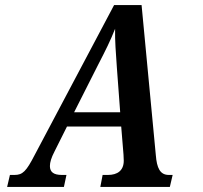

<svg xmlns="http://www.w3.org/2000/svg" viewBox="-20 -734 799 754"><path d="M8 0H231L241 -47H223C191 -47 176 -58 176 -82C176 -96 181 -114 194 -139L243 -237H456L465 -127C465 -120 466 -110 466 -103C466 -64 441 -47 404 -47H383L374 0H647L658 -47H643C608 -47 596 -75 592 -124L536 -714H428L116 -125C83 -61 69 -47 37 -47H19ZM364 -477C396 -539 413 -573 432 -621C431 -573 435 -527 439 -468L452 -293H271Z"/></svg>

Font: Noto Serif Condensed SemiBold
Style: Italic
Weight: 600
Width: 3
Italic angle: -12°
Designer: Monotype Design Team
Foundry: Monotype Imaging Inc.
Version: Version 2.014